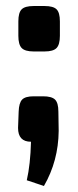

<svg xmlns="http://www.w3.org/2000/svg" viewBox="-20 -471 258 638"><path d="M92 -451H128Q157 -451 168 -440Q179 -429 179 -400V-352Q179 -323 168 -311.5Q157 -300 128 -300H92Q63 -300 52 -311.5Q41 -323 41 -352V-400Q41 -429 52 -440Q63 -451 92 -451ZM92 -151H123Q152 -151 163 -140Q174 -129 174 -100L175 -36Q174 64 126 147L69 128Q81 76 83 0Q40 0 40 -46L42 -100Q43 -129 53.5 -140Q64 -151 92 -151Z"/></svg>

Font: exo2condensed_b
Style: Bold
Weight: 700
Width: 3
Designer: Natanael Gama
Version: Version 1.001;PS 001.001;hotconv 1.0.70;makeotf.lib2.5.58329